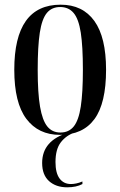

<svg xmlns="http://www.w3.org/2000/svg" viewBox="-20 -566 514 820"><path d="M236 10Q144 10 92.5 -58.5Q41 -127 41 -268Q41 -546 239 -546Q333 -546 383 -476.5Q433 -407 433 -268Q433 -125 383.5 -57.5Q334 10 236 10ZM238 0Q274 0 295 -26Q316 -52 325 -111Q334 -170 334 -268Q334 -368 325 -426.5Q316 -485 294.5 -510.5Q273 -536 237 -536Q201 -536 180 -510.5Q159 -485 150 -426.5Q141 -368 141 -268Q141 -169 151 -110.5Q161 -52 182 -26Q203 0 238 0ZM267 234Q219 234 189.5 207.5Q160 181 160 130Q160 33 274 0H299Q263 12 240 41.5Q217 71 217 126Q217 173 234.5 196.5Q252 220 283 220Q293 220 305.5 217.5Q318 215 332 209V220Q306 234 267 234Z"/></svg>

Font: Noto Serif Display ExtraCondensed Medium
Style: Regular
Weight: 500
Width: 2
Designer: Monotype Design Team
Foundry: Monotype Imaging Inc.
Version: Version 2.009